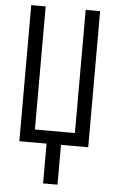

<svg xmlns="http://www.w3.org/2000/svg" viewBox="-62 -777 624 1033"><g transform="rotate(5 250.0 -260.0)"><path d="M211 215V0H64V-735H142V-70H358V-735H436V0H289V215Z"/></g></svg>

Font: Zed Sans
Style: Regular
Weight: 400
Designer: Belleve Invis
Foundry: Belleve Invis
Version: Version 1.0.0; ttfautohint (v1.8.4)